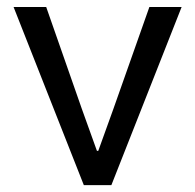

<svg xmlns="http://www.w3.org/2000/svg" viewBox="-20 -538 567 558"><path d="M19.5 -517.6H114.3L217.8 -221.7L261.7 -99.6H265.6L309.6 -221.7L414.1 -517.6H507.8L303.7 0H223.6Z"/></svg>

Font: Reddit Sans A
Style: Regular
Weight: 400
Designer: Stephen Hutchings
Foundry: Reddit
Version: Version 1.013